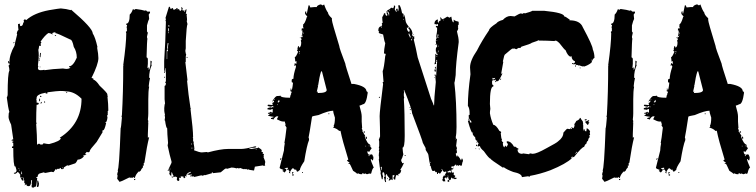

<svg xmlns="http://www.w3.org/2000/svg" viewBox="-20 -773 3419 868"><path d="M233.4 -609.9Q227.5 -609.9 227.5 -613.8H233.4ZM165 -305.2H163.1Q163.1 -310.1 168.9 -313V-309.1Q168.9 -305.2 165 -305.2ZM180.7 -309.1H178.7Q178.7 -314.9 182.6 -314.9L184.6 -311ZM157.2 -314.9V-326.7H161.1V-318.8Q161.1 -314.9 157.2 -314.9ZM167 -334.5H161.1Q161.1 -340.3 165 -340.3L167 -336.4ZM280.3 -352.1 278.3 -356H284.2Q284.2 -352.1 280.3 -352.1ZM163.1 -469.2H159.2V-471.2H163.1ZM159.2 -498.5H155.3Q155.3 -504.4 159.2 -504.4ZM161.1 -506.3H157.2V-508.3H161.1ZM163.1 -514.2H159.2L161.1 -533.7H165ZM180.7 -455.6Q218.3 -461.4 264.6 -463.4Q275.4 -461.4 282.2 -461.4Q297.9 -462.9 297.9 -469.2H292V-473.1Q310.1 -473.1 327.1 -512.2Q327.1 -540 313.5 -561Q306.6 -594.2 297.9 -594.2Q238.3 -623.5 229.5 -623.5L231.4 -627.4Q224.1 -627.4 215.8 -623.5L217.8 -619.6V-617.7H215.8Q208.5 -623.5 198.2 -623.5Q181.6 -611.8 163.1 -584.5Q167 -584 167 -580.6L163.1 -574.7Q165 -571.3 165 -566.9L161.1 -564.9L157.2 -566.9Q155.3 -550.8 153.3 -547.4Q155.3 -536.6 155.3 -518.1Q155.3 -516.1 153.3 -516.1Q153.3 -514.2 155.3 -514.2L151.4 -477.1L153.3 -473.1Q151.4 -469.7 151.4 -465.3Q151.4 -455.6 163.1 -455.6Q171.9 -455.6 180.7 -457.5ZM87.9 39.6V29.8H85.9Q85.9 36.1 84 39.6ZM82 29.8V27.8H76.2V29.8ZM80.1 14.2Q80.1 12.2 78.1 2.4H76.2V14.2ZM68.4 -1.5V-5.4H66.4V-1.5ZM66.4 -9.3V-13.2H64.5V-9.3ZM262.7 -12.2V-16.1H260.7V-12.2ZM170.9 -119.6Q173.8 -119.6 176.8 -125.5Q194.3 -121.6 202.1 -121.6Q254.9 -135.3 254.9 -148.9H251V-150.9Q348.6 -213.4 348.6 -326.7Q315.9 -359.9 278.3 -359.9Q272.5 -361.8 252 -361.8Q239.3 -361.8 196.3 -356H194.3V-350.1H186.5V-354Q145.5 -346.7 145.5 -330.6Q145.5 -322.8 143.6 -322.8L145.5 -318.8V-309.1Q155.3 -309.1 155.3 -305.2Q155.3 -299.3 145.5 -299.3Q143.6 -267.1 143.6 -223.1Q143.6 -218.8 145.5 -215.3L143.6 -211.4Q147.5 -160.2 147.5 -119.6H149.4L155.3 -123.5H157.2L163.1 -119.6ZM132.8 74.7H127Q123 74.7 123 70.8V64.9Q123 63 125 63L123 59.1Q125 48.3 125 41.5H121.1Q121.1 68.8 109.4 68.8Q105.5 66.9 103.5 66.9Q103.5 68.8 101.6 68.8Q101.6 61 98.1 61Q96.2 61 93.8 63Q93.8 64.9 91.8 64.9V63Q93.8 59.6 93.8 55.2H89.8V41.5L80.1 43.5L70.3 23.9Q72.3 23.9 72.3 22Q70.3 22 70.3 20Q72.3 20 72.3 18.1Q64.5 6.3 62.5 5.9Q60.5 5.4 58.6 4.4Q58.6 7.3 50.8 12.2H43V8.3Q54.7 8.3 54.7 -3.4L49.8 -21L48.3 -20Q40 -20 40 -104H34.2V-107.9Q34.2 -111.8 40 -111.8V-125.5Q40 -129.4 34.2 -129.4Q34.2 -133.3 40 -133.3V-137.2H32.2Q32.2 -142.1 40 -143.1L30.3 -209.5Q18.6 -233.9 18.6 -244.6Q18.6 -266.1 22.5 -266.1Q16.6 -285.2 10.7 -332.5Q14.6 -338.9 14.6 -344.2Q14.6 -441.9 22.5 -453.6Q22.5 -464.8 18.6 -477.1Q22.9 -477.1 24.4 -486.8L20.5 -484.9Q16.6 -489.7 16.6 -490.7V-496.6H20.5V-490.7H22.5Q22.5 -526.4 45.9 -566.9Q45.9 -572.3 57.6 -617.7L55.7 -621.6Q58.6 -636.2 63.5 -637.2Q61.5 -650.9 61.5 -664.6Q67.9 -664.6 71.3 -666.5Q71.3 -662.6 69.3 -662.6Q71.3 -659.2 71.3 -654.8Q85 -654.8 85 -672.4L88.9 -670.4Q88.9 -672.4 86.9 -682.1L92.8 -686L98.6 -682.1Q134.3 -714.4 202.1 -727.1Q248.5 -734.9 254.9 -734.9Q280.3 -732.9 299.8 -727.1Q299.8 -729 301.8 -729Q399.4 -646 399.4 -621.6Q410.6 -605 420.9 -559.1H418.9Q424.8 -527.3 424.8 -510.3Q424.8 -482.9 393.6 -420.4Q403.3 -418.9 403.3 -414.6Q401.4 -414.6 401.4 -412.6Q412.1 -412.6 430.7 -385.3Q465.3 -353 465.8 -346.2L463.9 -342.3Q467.8 -341.8 467.8 -338.4Q467.8 -336.4 465.8 -336.4Q469.7 -301.8 469.7 -273.9Q467.8 -268.1 465.8 -268.1L467.8 -264.2Q467.8 -262.2 465.8 -262.2L467.8 -258.3Q467.8 -252.4 463.9 -252.4L465.8 -248.5Q465.8 -246.6 463.9 -246.6L465.8 -242.7V-240.7Q462.9 -219.2 456.1 -219.2V-217.3H460Q452.6 -184.1 446.3 -184.1Q442.4 -183.6 442.4 -180.2L444.3 -176.3L417 -131.3Q385.7 -96.2 385.7 -90.3Q385.7 -84.5 377.9 -84.5Q374 -86.4 372.1 -86.4L364.3 -76.7V-74.7L368.2 -76.7H370.1Q370.1 -70.8 356.4 -70.8L358.4 -66.9V-64.9Q346.2 -51.3 331.1 -51.3Q322.8 -33.7 317.4 -33.7Q289.1 -23.9 288.1 -23.9L284.2 -25.9L268.6 -16.1Q268.6 -8.3 262.7 -8.3H258.8Q254.9 -8.3 254.9 -14.2Q247.1 -11.2 247.1 -8.3L243.2 -10.3H241.2L235.4 -6.3H233.4L229.5 -8.3Q229.5 -2.4 221.7 5.4L211.9 3.4Q184.6 9.3 180.7 9.3V5.4Q178.7 5.4 159.2 11.2Q150.4 15.1 150.4 25.9Q146.5 27.8 144.5 27.8V31.7H148.4Q144.5 72.8 140.6 72.8V68.8ZM150.4 72.8 146.5 70.8 148.4 61V43.5H152.3L156.2 57.1Q155.3 72.8 150.4 72.8ZM40 -576.7Q40 -582.5 43.9 -582.5H45.9Q45.9 -579.6 40 -576.7Z M593.8 -732.4Q623 -728.5 634.8 -724.6Q638.7 -726.6 640.6 -726.6Q640.6 -723.6 646.5 -720.7H658.2V-714.8L652.3 -707L654.3 -687.5Q650.4 -681.6 644.5 -658.2V-630.9L648.4 -625L644.5 -607.4Q644.5 -601.1 646.5 -597.7Q644.5 -592.3 642.6 -513.7Q645.5 -513.7 648.4 -507.8V-484.4L646.5 -464.8L652.3 -468.8V-457Q656.7 -457 660.2 -482.4V-498H662.1Q666 -497.6 666 -494.1L664.1 -482.4L666 -478.5Q654.3 -452.6 654.3 -421.9L658.2 -419.9Q654.3 -403.8 652.3 -382.8Q652.3 -380.9 654.3 -380.9Q650.4 -361.8 650.4 -324.2V-259.8Q650.4 -249 648.4 -232.4Q650.4 -229.5 650.4 -220.7H648.4Q648.4 -218.8 650.4 -218.8Q648.4 -182.6 648.4 -166V-150.4L652.3 -152.3H654.3Q644.5 -115.7 632.8 -37.1L628.9 -35.2L630.9 -31.2L628.9 -27.3Q630.9 -27.3 630.9 -25.4Q627 -23.4 625 -23.4Q627 -19.5 627 -17.6Q617.2 -6.8 617.2 -3.9Q617.2 -1 609.4 3.9Q609.4 2 607.4 2Q592.8 16.1 589.8 31.2H585.9V27.3Q580.1 29.3 580.1 31.2L576.2 29.3Q574.2 29.3 574.2 31.2L564.5 29.3Q526.9 48.8 519.5 48.8Q519.5 46.9 509.8 35.2V33.2L511.7 21.5Q509.8 17.6 509.8 15.6Q509.8 12.2 513.7 0L511.7 -3.9Q518.6 -3.9 525.4 -193.4Q527.3 -193.4 531.2 -242.2Q531.2 -244.1 529.3 -244.1L531.2 -253.9Q537.1 -353.5 537.1 -476.6H539.1Q539.1 -478.5 537.1 -478.5Q550.8 -576.2 550.8 -623Q548.8 -627 548.8 -628.9Q551.8 -628.9 554.7 -636.7Q552.7 -640.6 552.7 -642.6H554.7L552.7 -646.5V-650.4L554.7 -660.2H550.8V-666Q566.4 -666 566.4 -707Q576.2 -716.3 580.1 -730.5H585.9L589.8 -728.5Q590.3 -732.4 593.8 -732.4ZM591.8 35.2V37.1Q591.8 41 587.9 41H585.9V37.1Q587.9 37.1 591.8 35.2Z M743.7 -742.2H747.6L751.5 -732.4H755.4V-736.3H761.2Q761.2 -734.9 765.1 -728.5H767.1Q768.1 -728.5 772.9 -732.4L776.9 -730.5V-736.3H782.7V-730.5H784.7L788.6 -732.4Q792.5 -727.5 792.5 -724.6H798.3Q798.3 -730.5 802.2 -730.5L798.3 -738.3L802.2 -740.2L806.2 -734.4Q804.2 -731 804.2 -726.6Q808.6 -726.6 812 -724.6Q812 -726.6 814 -726.6V-718.8H815.9Q817.4 -730.5 821.8 -730.5H823.7Q819.8 -711.4 819.8 -709L823.7 -710.9H825.7Q825.7 -709 823.7 -705.1Q825.7 -688.5 825.7 -679.7H823.7L827.6 -664.1Q823.7 -657.7 819.8 -587.9V-554.7L817.9 -543Q819.8 -527.3 821.8 -527.3L819.8 -517.6V-494.1Q819.8 -492.2 817.9 -492.2L827.6 -410.2Q827.6 -408.2 825.7 -408.2Q831.5 -345.2 841.3 -283.2H843.3L841.3 -279.3Q853 -186.5 853 -152.3H851.1L853 -148.4V-132.8H856.9Q856.9 -130.9 855 -127Q858.9 -106 858.9 -99.6Q856.9 -95.7 856.9 -93.8Q881.8 -84 892.1 -84L915.5 -85.9L919.4 -84Q978 -99.6 1010.3 -99.6H1069.8Q1090.8 -99.6 1132.3 -111.3H1138.2Q1138.2 -105.5 1130.4 -105.5H1124.5V-103.5Q1122.6 -103.5 1122.6 -105.5Q1107.9 -101.6 1106.9 -101.6V-99.6H1118.7Q1121.1 -99.6 1140.1 -103.5H1146V-107.4Q1160.6 -99.1 1163.6 -93.8Q1161.6 -89.8 1161.6 -87.9L1169.4 -84L1167.5 -80.1V-78.1Q1173.3 -78.1 1173.3 -74.2Q1171.4 -70.8 1171.4 -66.4H1173.3L1171.4 -62.5Q1179.2 -43.9 1179.2 -41L1177.2 -29.3L1179.2 -25.4L1175.3 -23.4H1171.4Q1169.4 -23.4 1169.4 -25.4L1132.3 -19.5L1128.4 -2Q1103 -4.9 1103 -7.8L1099.1 -5.9Q1093.3 -7.8 1093.3 -9.8L1089.4 -7.8Q1087.4 -7.8 1087.4 -9.8L1083.5 -7.8Q1080.1 -7.8 1065.9 -13.7Q1062.5 -11.7 1058.1 -11.7L1054.2 -13.7L1050.3 -11.7Q1036.6 -15.6 1026.9 -15.6Q1007.8 -9.8 1006.3 -9.8L1002.4 -11.7Q997.6 -11.7 978 5.9Q973.6 5.9 942.9 9.8Q942.9 5.9 939 5.9H937L939 9.8Q921.4 15.6 905.8 19.5V17.6L896 21.5Q892.1 19.5 890.1 19.5Q859.4 27.3 855 27.3L856.9 23.4H855L851.1 25.4L847.2 23.4Q843.3 25.4 841.3 25.4L839.4 21.5Q842.8 19.5 847.2 19.5V15.6L833.5 17.6V15.6L829.6 17.6H827.6Q827.6 13.2 841.3 7.8L843.3 3.9H841.3Q821.8 9.3 821.8 23.4Q823.7 23.4 823.7 25.4H821.8L815.9 21.5V23.4Q817.9 27.3 817.9 29.3L812 33.2Q808.1 28.3 808.1 23.4L804.2 25.4H802.2L798.3 23.4Q798.3 25.4 796.4 25.4L798.3 29.3V31.2H796.4L792.5 29.3Q792.5 33.2 788.6 33.2L790.5 37.1V41Q790.5 44.9 786.6 44.9H784.7Q781.7 44.9 778.8 37.1Q780.8 33.7 780.8 29.3Q775.9 25.4 772.9 25.4L763.2 27.3V25.4L765.1 21.5Q762.2 21.5 757.3 5.9H755.4Q755.4 13.7 753.4 13.7L755.4 17.6Q755.4 21.5 751.5 21.5L745.6 13.7V9.8Q745.6 7.8 747.6 7.8L745.6 3.9Q747.6 0 747.6 -2H745.6Q741.7 0 739.7 0H737.8V-2H741.7V-7.8L755.4 -37.1V-43Q747.6 -68.4 737.8 -115.2Q737.8 -116.7 739.7 -127Q735.8 -170.4 735.8 -193.4Q731 -193.4 726.1 -228.5H724.1L726.1 -242.2Q726.1 -246.6 724.1 -250Q724.1 -252 726.1 -252Q722.2 -269 722.2 -279.3H724.1Q724.1 -281.2 722.2 -281.2Q724.1 -304.7 726.1 -304.7L724.1 -324.2V-384.8Q730 -384.8 730 -398.4Q726.1 -398.4 726.1 -402.3Q730 -402.3 730 -406.2V-464.8H728Q728 -443.4 724.1 -443.4H722.2Q722.2 -449.2 724.1 -449.2L722.2 -459V-498Q728 -580.1 730 -675.8L728 -679.7Q730 -683.1 730 -687.5L728 -691.4ZM741.7 -660.2V-652.3H745.6V-656.2Q745.6 -660.2 741.7 -660.2ZM741.7 -646.5 739.7 -636.7V-632.8Q743.7 -632.8 743.7 -636.7V-646.5ZM739.7 -630.9V-623H741.7V-630.9ZM737.8 -578.1Q737.8 -575.7 735.8 -558.6L737.8 -548.8Q733.9 -548.8 733.9 -546.9V-505.9H735.8V-541Q739.7 -541 739.7 -544.9Q739.7 -546.9 737.8 -546.9L739.7 -550.8V-564.5L741.7 -578.1ZM823.7 -515.6H827.6V-511.7H823.7ZM722.2 -425.8H726.1V-421.9H722.2ZM845.2 -125V-119.1H847.2V-125ZM845.2 -105.5V-101.6H847.2V-105.5ZM851.1 -105.5V-101.6H853V-105.5ZM1136.2 -99.6V-97.7H1140.1V-99.6ZM747.6 -11.7V-5.9H749.5V-11.7ZM755.4 25.4H759.3Q763.2 25.9 763.2 29.3H759.3Q755.4 29.3 755.4 25.4Z M1427.7 -752.9H1431.6L1437.5 -749H1439.5L1445.3 -752.9Q1454.1 -726.6 1462.9 -715.8Q1462.9 -706.5 1480.5 -690.4V-682.6Q1480.5 -673.3 1513.7 -565.4Q1513.7 -556.2 1541 -485.4Q1541 -478 1568.4 -395.5V-393.6H1580.1Q1636.7 -382.8 1636.7 -360.4Q1640.1 -360.4 1642.6 -354.5Q1635.7 -301.8 1621.1 -301.8Q1609.9 -295.9 1605.5 -295.9V-293.9Q1615.2 -260.7 1615.2 -247.1V-223.6Q1615.2 -213.9 1617.2 -194.3H1615.2L1619.1 -182.6Q1617.2 -178.7 1617.2 -176.8L1621.1 -178.7Q1621.1 -173.3 1630.9 -159.2L1628.9 -155.3Q1642.1 -120.1 1652.3 -120.1Q1654.3 -116.2 1654.3 -114.3V-108.4Q1657.2 -108.4 1660.2 -102.5Q1650.4 -90.8 1650.4 -86.9L1640.6 -88.9V-86.9Q1642.1 -73.2 1652.3 -73.2Q1655.8 -75.2 1660.2 -75.2Q1663.1 -75.2 1666 -69.3Q1664.1 -69.3 1664.1 -67.4Q1668 -66.9 1668 -63.5V-57.6L1666 -47.9Q1660.2 -47.9 1660.2 -53.7H1656.2V-51.8Q1656.2 -46.4 1669.9 -14.6Q1664.1 -14.6 1658.2 10.7L1654.3 12.7H1652.3Q1650.4 12.7 1650.4 10.7Q1642.6 14.6 1638.7 14.6Q1632.8 12.7 1632.8 10.7L1628.9 12.7H1625Q1620.1 8.8 1619.1 8.8Q1617.2 12.7 1617.2 14.6H1611.3Q1606 14.6 1599.6 10.7Q1595.7 12.7 1593.8 12.7Q1593.8 9.8 1576.2 -1Q1562.5 -31.7 1560.5 -32.2Q1554.7 -32.2 1554.7 -36.1H1560.5Q1560.5 -38.6 1548.8 -45.9Q1548.8 -48.8 1554.7 -51.8Q1527.3 -140.1 1519.5 -180.7Q1517.6 -180.7 1517.6 -182.6L1513.7 -180.7Q1504.4 -190.9 1486.3 -196.3V-198.2L1490.2 -200.2L1488.3 -204.1Q1494.1 -213.4 1494.1 -241.2Q1486.3 -263.7 1486.3 -272.5Q1465.3 -272.5 1419.9 -252.9Q1390.6 -248 1390.6 -245.1Q1378.9 -168 1375 -151.4Q1377 -147.9 1377 -143.6V-139.6Q1367.2 -117.2 1355.5 -43.9Q1335.9 -15.1 1335.9 -4.9L1326.2 2.9H1324.2Q1321.3 2.9 1318.4 -6.8Q1314.5 -4.9 1312.5 -4.9Q1312.5 -7.8 1304.7 -12.7Q1299.3 -12.2 1291 4.9Q1293 8.8 1293 10.7Q1289.1 8.8 1287.1 8.8V4.9L1289.1 1Q1287.1 1 1283.2 -6.8Q1279.3 -4.9 1277.3 -4.9V-8.8H1281.2V-14.6H1277.3L1267.6 -12.7V-8.8L1271.5 -10.7L1275.4 -4.9Q1268.1 6.8 1265.6 6.8Q1260.7 1 1257.8 1V-2.9H1261.7V-4.9Q1244.1 -10.3 1244.1 -14.6L1263.7 -92.8Q1263.7 -105.5 1267.6 -126H1265.6Q1269.5 -143.6 1275.4 -196.3L1269.5 -206.1V-208Q1269.5 -210 1271.5 -210Q1267.6 -219.7 1267.6 -223.6H1259.8Q1250.5 -223.6 1232.4 -233.4V-235.4L1238.3 -247.1H1230.5Q1222.2 -244.1 1214.8 -231.4Q1214.8 -235.4 1205.1 -235.4V-239.3L1216.8 -243.2V-245.1Q1191.4 -247.6 1191.4 -252.9Q1199.2 -252.9 1199.2 -258.8H1191.4V-262.7Q1199.2 -262.7 1205.1 -268.6Q1205.6 -264.6 1209 -264.6H1212.9V-280.3Q1209.5 -280.3 1201.2 -276.4Q1198.2 -278.3 1189.5 -278.3V-284.2L1203.1 -288.1L1207 -286.1Q1214.8 -289.1 1214.8 -292L1210.9 -293.9Q1207 -293.5 1207 -290Q1189.5 -292.5 1189.5 -295.9Q1189.9 -299.8 1193.4 -299.8L1212.9 -297.9L1210.9 -307.6Q1218.8 -310.5 1218.8 -313.5V-319.3L1210.9 -313.5V-315.4Q1225.6 -338.9 1232.4 -338.9Q1246.1 -338.9 1248 -340.8Q1248 -331.1 1291 -331.1Q1292 -342.3 1296.9 -348.6L1294.9 -352.5L1298.8 -354.5Q1298.8 -360.4 1293 -360.4V-364.3Q1293 -366.2 1294.9 -366.2L1293 -370.1V-372.1H1296.9V-364.3Q1301.3 -364.3 1304.7 -399.4Q1298.8 -399.4 1298.8 -403.3V-411.1Q1298.8 -416 1306.6 -417Q1306.6 -436.5 1318.4 -471.7Q1316.4 -475.1 1316.4 -479.5H1314.5V-475.6H1310.5L1312.5 -487.3H1316.4V-483.4Q1320.3 -483.4 1320.3 -487.3V-497.1L1316.4 -495.1H1314.5V-501L1312.5 -514.6Q1317.9 -514.6 1328.1 -540Q1325.2 -540 1322.3 -545.9L1326.2 -547.9Q1326.2 -549.8 1324.2 -549.8Q1326.2 -565.4 1330.1 -565.4Q1332 -562 1332 -557.6Q1341.8 -560.1 1341.8 -581.1L1339.8 -590.8L1343.8 -592.8L1341.8 -596.7V-606.4H1343.8L1347.7 -604.5V-610.4H1343.8Q1343.8 -613.3 1347.7 -627.9H1345.7L1347.7 -631.8V-635.7L1343.8 -633.8V-643.6Q1345.7 -643.6 1349.6 -645.5Q1349.6 -643.6 1351.6 -643.6V-647.5L1349.6 -655.3Q1351.6 -659.2 1351.6 -661.1Q1349.6 -661.1 1349.6 -663.1Q1357.4 -663.1 1367.2 -696.3Q1369.1 -696.3 1369.1 -698.2L1359.4 -710V-717.8Q1359.9 -721.7 1363.3 -721.7H1365.2Q1365.2 -719.7 1363.3 -719.7Q1365.2 -716.3 1365.2 -711.9H1367.2L1375 -749H1378.9L1382.8 -739.3L1402.3 -741.2H1412.1Q1412.1 -747.6 1427.7 -752.9ZM1349.6 -626V-620.1H1351.6V-626ZM1347.7 -616.2V-612.3H1349.6V-616.2ZM1335.9 -604.5H1337.9V-600.6H1335.9ZM1332 -538.1 1335.9 -536.1V-542Q1332 -541.5 1332 -538.1ZM1332 -532.2V-528.3H1334V-532.2ZM1431.6 -450.2Q1423.8 -426.3 1418 -385.7H1416Q1416 -383.8 1418 -383.8L1412.1 -358.4H1418L1416 -354.5V-352.5H1418Q1457 -352.5 1457 -366.2L1435.5 -450.2ZM1220.7 -325.2V-321.3H1222.7V-325.2ZM1240.2 -321.3Q1240.2 -317.9 1234.4 -311.5Q1236.3 -311.5 1240.2 -309.6Q1240.7 -313.5 1244.1 -313.5Q1242.2 -316.9 1242.2 -321.3ZM1234.4 -301.8V-297.9H1236.3V-301.8ZM1216.8 -292V-288.1H1218.8V-292ZM1203.1 -260.7V-258.8H1207V-260.7ZM1464.8 -260.7H1468.8V-256.8H1464.8ZM1625 -180.7Q1628.9 -180.2 1628.9 -176.8V-172.9H1625ZM1632.8 -155.3H1634.8Q1638.7 -154.8 1638.7 -151.4V-145.5H1634.8ZM1632.8 -114.3V-110.4H1634.8V-114.3ZM1646.5 -114.3V-112.3H1650.4V-114.3ZM1646.5 -71.3V-67.4H1650.4V-71.3ZM1252 -57.6V-55.7Q1252 -52.7 1246.1 -49.8V-55.7Q1248 -55.7 1252 -57.6ZM1300.8 4.9H1306.6V6.8Q1306.6 7.8 1302.7 12.7V14.6Q1308.6 14.6 1308.6 18.6L1302.7 22.5L1300.8 8.8ZM1345.7 4.9H1349.6V8.8H1345.7Z M1784.2 -750Q1790.5 -750 1797.9 -712.9Q1809.6 -712.9 1813.5 -679.7Q1813.5 -667.5 1836.9 -642.6Q1844.7 -631.8 1844.7 -619.1H1842.8Q1842.8 -609.4 1850.6 -607.4Q1850.6 -609.4 1852.5 -609.4V-601.6H1854.5Q1850.6 -596.7 1850.6 -593.8Q1860.4 -555.2 1868.2 -513.7L1928.7 -326.2Q1940.4 -300.8 1940.4 -296.9H1942.4Q1942.4 -323.7 1950.2 -402.3Q1948.2 -419.4 1948.2 -431.6H1944.3V-435.5H1950.2V-431.6H1952.1Q1952.1 -447.8 1956.1 -492.2V-496.1L1952.1 -494.1Q1952.1 -496.1 1950.2 -496.1V-494.1L1952.1 -484.4L1944.3 -482.4V-484.4Q1948.2 -494.6 1948.2 -525.4V-529.3H1952.1V-523.4L1956.1 -525.4Q1956.1 -523.4 1958 -523.4V-529.3Q1950.2 -529.3 1950.2 -546.9Q1950.2 -560.5 1956.1 -560.5V-562.5Q1956.1 -564.5 1954.1 -564.5L1956.1 -568.4V-572.3Q1952.1 -570.3 1950.2 -570.3H1948.2V-572.3H1952.1L1950.2 -585.9Q1950.7 -599.6 1954.1 -599.6L1952.1 -609.4Q1956.1 -630.4 1956.1 -636.7V-648.4Q1950.2 -648.4 1950.2 -652.3Q1950.7 -656.2 1954.1 -656.2H1956.1L1960 -654.3V-664.1H1958L1954.1 -662.1Q1950.7 -664.1 1944.3 -664.1V-668Q1944.3 -679.7 1958 -685.5L1960 -681.6Q1958 -677.7 1958 -675.8Q1961.9 -675.8 1961.9 -669.9H1963.9Q1963.9 -679.7 1971.7 -679.7V-685.5L1969.7 -695.3Q1977.5 -691.4 1977.5 -685.5Q1989.3 -688.5 2001 -697.3H2004.9L2010.7 -693.4H2012.7L2018.6 -697.3H2020.5Q2023.9 -671.9 2030.3 -671.9Q2030.3 -677.7 2032.2 -677.7L2030.3 -681.6V-683.6H2032.2Q2039.6 -676.8 2051.8 -675.8L2053.7 -671.9V-662.1L2049.8 -656.2Q2049.8 -654.3 2051.8 -654.3L2049.8 -650.4L2051.8 -646.5Q2051.8 -640.1 2045.9 -630.9Q2053.7 -601.6 2053.7 -585.9V-582Q2040 -479.5 2040 -433.6Q2035.6 -398.4 2034.2 -398.4Q2043.9 -315.9 2043.9 -199.2Q2043.9 -168 2040 -152.3L2042 -148.4L2040 -144.5V-142.6H2042V-146.5L2045.9 -144.5L2042 -113.3Q2045.9 -105.5 2045.9 -101.6L2043.9 -97.7L2045.9 -85.9V-84Q2045.9 -81.1 2040 -78.1Q2042 -74.7 2042 -68.4H2043.9Q2045.9 -68.4 2045.9 -70.3Q2053.2 -68.4 2063.5 -48.8H2065.4Q2065.4 -56.6 2069.3 -56.6Q2073.2 -50.3 2073.2 -44.9Q2069.8 -40.5 2067.4 -23.4L2063.5 -25.4L2059.6 -23.4Q2059.6 -27.3 2055.7 -27.3Q2055.7 -23.4 2051.8 -23.4L2045.9 -27.3Q2045.9 -23.4 2042 -23.4V-29.3H2040Q2040 -27.8 2028.3 -19.5L2024.4 -21.5Q2020.5 -21 2020.5 -17.6V-13.7L2028.3 -11.7V-7.8L2020.5 -5.9Q2021 7.8 2024.4 7.8Q2028.3 5.9 2030.3 5.9L2032.2 9.8Q2030.3 13.7 2030.3 15.6Q2035.2 21.5 2038.1 21.5V23.4L2034.2 29.3L2038.1 31.2L2042 29.3L2043.9 33.2V35.2L2036.1 37.1Q2036.1 35.2 2034.2 35.2Q2034.2 37.1 2032.2 37.1Q2032.2 33.2 2028.3 33.2Q2028.3 35.2 2026.4 35.2Q2026.4 32.2 2020.5 29.3Q2018.1 41 2014.6 41H2012.7Q2009.8 41 2006.8 35.2L2008.8 31.2Q2002.4 27.3 1999 27.3L2001 31.2V33.2H1997.1V29.3H1995.1L1989.3 33.2Q1993.2 43 1993.2 46.9H1983.4L1979.5 41Q1981 33.2 1983.4 33.2L1981.4 29.3L1987.3 19.5L1991.2 21.5H1993.2V19.5Q1993.2 17.6 1991.2 17.6L1999 3.9Q1995.1 3.9 1995.1 2L1991.2 3.9H1987.3Q1984.9 3.9 1977.5 -9.8L1975.6 -5.9Q1979.5 -5.4 1979.5 -2L1969.7 11.7H1967.8L1961.9 7.8H1960V13.7H1956.1Q1956.1 3.9 1952.1 3.9Q1952.1 5.9 1950.2 5.9L1944.3 -2L1940.4 0H1936.5Q1932.1 0 1926.8 -23.4Q1922.9 -23.4 1922.9 -25.4L1924.8 -29.3Q1921.4 -37.1 1917 -70.3Q1917 -77.1 1905.3 -93.8Q1903.3 -100.6 1903.3 -101.6H1905.3L1891.6 -127Q1891.6 -133.8 1842.8 -261.7Q1842.8 -277.8 1807.6 -365.2H1805.7V-361.3Q1805.7 -359.4 1807.6 -359.4L1805.7 -349.6V-341.8Q1805.7 -335.4 1807.6 -332Q1807.6 -330.1 1805.7 -326.2Q1809.6 -265.6 1809.6 -164.1V-158.2Q1809.6 -105.5 1799.8 -105.5Q1801.8 -78.1 1803.7 -76.2Q1798.3 -56.6 1793.9 -50.8V-43Q1797.9 -43 1797.9 -35.2H1799.8L1803.7 -37.1Q1803.7 -35.2 1805.7 -35.2Q1798.3 -18.1 1790 -5.9V-3.9H1793.9Q1791.5 13.7 1780.3 13.7V15.6L1782.2 19.5L1778.3 21.5Q1778.3 17.6 1774.4 17.6Q1769 17.6 1766.6 39.1H1764.6Q1761.7 39.1 1758.8 33.2V29.3L1762.7 23.4V17.6Q1759.3 19.5 1754.9 19.5V41H1752.9L1747.1 37.1Q1747.1 40 1741.2 43H1737.3V41L1741.2 33.2L1731.4 21.5Q1729.5 18.1 1729.5 13.7Q1726.6 13.7 1723.6 19.5V23.4Q1723.6 27.8 1725.6 31.2Q1723.6 34.7 1723.6 39.1L1725.6 48.8L1721.7 50.8Q1719.7 47.4 1715.8 27.3L1719.7 25.4Q1717.8 5.9 1713.9 5.9H1710Q1710 11.7 1708 11.7L1711.9 25.4Q1710 28.3 1710 37.1H1706.1L1700.2 9.8V7.8Q1700.2 5.9 1702.1 5.9Q1696.3 -12.7 1692.4 -52.7Q1694.3 -56.6 1694.3 -58.6Q1692.4 -62.5 1692.4 -64.5H1694.3L1692.4 -68.4Q1692.4 -76.7 1694.3 -89.8L1692.4 -93.8Q1694.3 -97.2 1694.3 -101.6Q1694.3 -103.5 1692.4 -103.5L1694.3 -113.3V-132.8Q1694.3 -137.2 1692.4 -140.6L1698.2 -156.2Q1698.2 -191.9 1696.3 -248Q1696.3 -270 1711.9 -392.6L1710 -402.3H1713.9L1710 -451.2Q1715.8 -463.4 1721.7 -521.5Q1723.6 -521.5 1723.6 -527.3Q1723.6 -531.2 1715.8 -531.2Q1715.8 -547.4 1721.7 -578.1Q1717.8 -583.5 1711.9 -617.2Q1692.4 -622.1 1692.4 -625V-627L1694.3 -630.9Q1690.4 -630.9 1690.4 -634.8V-636.7Q1690.4 -650.9 1702.1 -654.3Q1702.1 -652.3 1704.1 -652.3Q1704.1 -655.3 1708 -660.2Q1706.1 -663.6 1706.1 -668Q1710 -668 1710 -671.9Q1708 -679.7 1708 -695.3Q1715.8 -707 1715.8 -712.9H1721.7Q1721.7 -701.2 1731.4 -701.2L1729.5 -705.1L1731.4 -709Q1727.5 -709 1727.5 -712.9H1729.5L1727.5 -716.8V-720.7Q1727.5 -725.1 1745.1 -734.4Q1745.1 -738.3 1752.9 -738.3V-736.3H1756.8V-740.2H1758.8V-736.3H1760.7V-748H1762.7Q1766.6 -747.6 1766.6 -744.1V-742.2L1764.6 -730.5Q1770.5 -721.7 1770.5 -718.8H1772.5V-722.7L1770.5 -732.4Q1772.5 -732.4 1776.4 -734.4Q1778.3 -731.4 1778.3 -722.7H1780.3L1782.2 -732.4V-734.4L1780.3 -748ZM1741.2 -728.5V-724.6H1743.2V-728.5ZM1731.4 -722.7V-716.8Q1737.3 -710.9 1737.3 -703.1H1739.3V-712.9Q1735.4 -721.7 1731.4 -722.7ZM1801.8 -709V-697.3H1803.7V-709ZM1803.7 -687.5V-683.6H1805.7V-687.5ZM1983.4 -683.6V-681.6H1987.3V-683.6ZM1825.2 -652.3V-650.4Q1825.7 -646.5 1829.1 -646.5V-648.4Q1829.1 -652.3 1825.2 -652.3ZM1704.1 -650.4V-646.5H1706.1V-650.4ZM1819.3 -648.4Q1819.3 -632.3 1831.1 -627V-628.9Q1829.1 -632.8 1829.1 -634.8L1833 -632.8V-634.8Q1829.6 -643.6 1821.3 -648.4ZM1827.1 -623V-621.1H1831.1V-623ZM1827.1 -619.1V-617.2Q1833 -607.4 1833 -603.5H1836.9Q1836.9 -607.4 1831.1 -619.1ZM1846.7 -619.1H1848.6V-615.2H1846.7ZM1958 -617.2V-601.6H1961.9V-603.5L1960 -607.4Q1961.9 -610.8 1961.9 -615.2V-617.2ZM1700.2 -611.3H1704.1V-609.4H1700.2ZM1844.7 -603.5V-599.6H1846.7V-603.5ZM1838.9 -597.7V-595.7Q1840.8 -591.8 1840.8 -589.8H1842.8V-595.7ZM1954.1 -591.8V-587.9H1956.1V-591.8ZM1960 -566.4V-562.5H1961.9V-566.4ZM1960 -544.9V-537.1H1961.9V-544.9ZM1954.1 -539.1V-535.2H1956.1V-539.1ZM1954.1 -519.5V-515.6H1956.1V-519.5ZM1952.1 -502V-498H1956.1V-502ZM1946.3 -470.7H1950.2V-462.9H1946.3ZM1944.3 -459H1950.2V-449.2H1948.2Q1944.3 -449.2 1944.3 -453.1ZM1942.4 -423.8H1946.3V-421.9H1942.4ZM1696.3 -335.9 1698.2 -332 1694.3 -330.1 1692.4 -334ZM1831.1 -287.1H1835V-285.2H1831.1ZM1833 -279.3H1836.9V-275.4H1833ZM1833 -259.8H1836.9V-257.8H1833ZM1809.6 -72.3H1813.5V-68.4H1809.6ZM2043.9 -66.4V-64.5H2047.9V-66.4ZM1924.8 -41V-37.1H1926.8V-41ZM1700.2 -13.7Q1704.1 -13.7 1704.1 -3.9H1706.1V-19.5Q1703.1 -19.5 1700.2 -13.7ZM2028.3 -15.6H2030.3V-11.7H2028.3ZM2002.9 2Q2004.9 5.9 2004.9 7.8L2008.8 5.9H2014.6L2018.6 7.8V2Q2018.6 -2 2014.6 -2H2012.7Q2007.8 2 2002.9 2ZM2002.9 21.5Q2003.4 25.4 2006.8 25.4V21.5ZM1729.5 33.2H1733.4Q1733.4 37.1 1729.5 37.1ZM2006.8 41H2010.7V48.8H2006.8Q2002.9 48.8 2002.9 44.9Q2003.4 41 2006.8 41Z M2386.2 -724.1H2440.9Q2530.8 -715.3 2530.8 -698.7Q2536.6 -698.7 2554.2 -685.1H2556.2L2554.2 -681.2Q2602.5 -681.2 2614.7 -649.9Q2659.7 -566.4 2659.7 -550.3Q2667.5 -531.7 2667.5 -511.2Q2659.7 -508.8 2653.8 -489.7Q2638.7 -477.5 2620.6 -472.2Q2618.7 -472.2 2618.7 -474.1Q2616.7 -474.1 2616.7 -472.2Q2612.8 -472.2 2597.2 -478V-476.1Q2590.8 -480 2585.4 -480Q2585.4 -478 2583.5 -478Q2583.5 -483.9 2579.6 -483.9L2575.7 -481.9L2565.9 -483.9V-487.8H2567.9Q2569.8 -487.8 2569.8 -485.8Q2579.6 -485.8 2579.6 -495.6Q2564 -502 2564 -519L2560.1 -517.1Q2548.3 -517.1 2536.6 -546.4Q2533.2 -546.4 2509.3 -577.6Q2502.4 -585.4 2493.7 -589.4Q2489.3 -589.4 2485.8 -587.4Q2451.2 -589.4 2429.2 -589.4H2417.5L2413.6 -591.3Q2413.6 -588.9 2384.3 -579.6Q2379.9 -574.7 2337.4 -562Q2333.5 -559.6 2333.5 -556.2H2323.7L2314 -550.3L2304.2 -554.2Q2300.3 -552.2 2298.3 -552.2V-554.2Q2294.4 -554.2 2263.2 -526.9Q2259.8 -526.9 2253.4 -495.6Q2253.4 -493.7 2255.4 -493.7L2245.6 -439L2249.5 -440.9H2251.5Q2235.8 -406.2 2230 -405.8H2226.1Q2221.2 -405.8 2220.2 -413.6L2214.4 -409.7H2212.4L2208.5 -411.6L2204.6 -405.8V-397.9Q2204.6 -388.2 2210.4 -388.2V-382.3Q2194.8 -382.3 2194.8 -304.2V-302.2Q2194.8 -297.9 2196.8 -280.8Q2194.8 -270.5 2194.8 -261.2Q2198.7 -234.9 2210.4 -208.5Q2222.2 -208.5 2237.8 -181.2Q2245.6 -178.2 2245.6 -175.3Q2245.6 -171.4 2243.7 -171.4Q2245.6 -145.5 2249.5 -142.1Q2249.5 -140.1 2247.6 -140.1Q2249.5 -130.4 2255.4 -130.4L2253.4 -126.5V-124.5Q2253.4 -109.4 2261.2 -106.9Q2261.2 -114.7 2265.1 -114.7Q2265.1 -111.8 2271 -108.9L2276.9 -122.6Q2273.9 -122.6 2271 -128.4V-134.3H2272.9Q2291 -134.3 2304.2 -108.9L2308.1 -110.8Q2320.8 -101.1 2323.7 -101.1V-97.2H2319.8Q2319.8 -77.6 2341.3 -77.6Q2343.3 -77.6 2343.3 -79.6Q2368.2 -75.7 2372.6 -75.7Q2373 -79.6 2376.5 -79.6Q2377.9 -79.6 2388.2 -77.6Q2405.8 -77.6 2450.7 -103Q2498 -127.9 2503.4 -134.3Q2526.9 -151.9 2526.9 -173.3Q2542 -190.9 2544.4 -190.9L2558.1 -189V-192.9H2560.1L2565.9 -189V-192.9L2562 -198.7H2564L2571.8 -192.9Q2577.6 -198.7 2577.6 -210.4H2575.7V-212.4Q2578.6 -212.4 2585.4 -226.1Q2601.1 -232.4 2601.1 -239.7H2605Q2605 -235.8 2614.7 -224.1L2616.7 -210.4H2614.7L2616.7 -206.5V-183.1H2618.7V-189H2622.6Q2622.6 -179.2 2630.4 -179.2Q2632.3 -187 2632.3 -192.9H2634.3Q2646 -185.5 2647.9 -177.2L2646 -173.3L2647.9 -163.6Q2644 -163.1 2644 -159.7Q2646 -156.2 2646 -151.9Q2641.1 -151.9 2638.2 -136.2Q2633.8 -136.2 2630.4 -122.6Q2625.5 -122.6 2620.6 -108.9Q2611.3 -108.9 2575.7 -64Q2572.8 -64 2567.9 -60.1V-65.9Q2564.9 -65.9 2562 -58.1H2565.9Q2539.1 -32.2 2468.3 -3.4Q2420.9 14.2 2376.5 22L2374.5 25.9L2366.7 23.9Q2343.3 27.8 2339.4 27.8Q2339.4 12.2 2300.3 4.4Q2271.5 -6.3 2257.3 -17.1L2253.4 -15.1Q2197.8 -51.3 2196.8 -56.2Q2190.9 -56.2 2167.5 -89.4Q2149.9 -104.5 2149.9 -112.8L2140.1 -110.8Q2140.1 -112.8 2138.2 -112.8L2144 -126.5Q2140.1 -126.5 2140.1 -132.3H2138.2V-128.4H2134.3V-130.4Q2138.2 -135.3 2138.2 -136.2Q2128.4 -137.2 2128.4 -151.9Q2116.7 -162.6 2116.7 -169.4L2118.7 -173.3V-175.3H2116.7V-171.4Q2110.4 -171.4 2095.2 -226.1Q2099.1 -226.1 2099.1 -230Q2097.2 -233.9 2097.2 -235.8L2101.1 -237.8L2099.1 -241.7V-253.4H2103V-261.2Q2103 -284.2 2095.2 -294.4Q2095.2 -353.5 2106.9 -437L2105 -468.3Q2105 -499.5 2136.2 -544.4Q2157.7 -587.4 2190.9 -636.2Q2191.4 -646.5 2224.1 -667.5Q2231 -677.2 2253.4 -683.1Q2269.5 -700.7 2288.6 -700.7L2306.2 -698.7Q2329.1 -712.4 2335.4 -712.4Q2337.4 -712.4 2341.3 -710.4L2349.1 -714.4L2353 -712.4Q2381.8 -720.2 2386.2 -724.1ZM2653.8 -503.4V-499.5H2655.8V-503.4ZM2583.5 -478V-472.2H2579.6V-474.1Q2580.1 -478 2583.5 -478ZM2601.1 -468.3Q2605 -467.8 2605 -464.4H2601.1ZM2206.5 -421.4V-413.6Q2216.8 -413.6 2218.3 -419.4V-421.4L2214.4 -419.4H2210.4ZM2241.7 -417.5H2245.6V-415.5Q2245.6 -411.6 2241.7 -411.6ZM2218.3 -405.8H2224.1Q2224.1 -401.9 2220.2 -401.9H2218.3ZM2101.1 -235.8V-233.9Q2104.5 -218.3 2108.9 -218.3H2110.8V-224.1Q2103 -231.9 2103 -235.8ZM2626.5 -233.9H2632.3V-230L2624.5 -228L2622.6 -231.9ZM2642.1 -230 2644 -226.1Q2640.1 -225.6 2640.1 -222.2V-220.2H2644V-218.3L2638.2 -210.4Q2640.1 -210.4 2640.1 -208.5H2636.2L2624.5 -222.2Q2640.6 -230 2642.1 -230ZM2132.3 -118.7H2136.2V-112.8H2132.3ZM2130.4 -103H2132.3V-99.1H2130.4ZM2144 -101.1H2147.9V-97.2Q2144 -97.2 2144 -101.1ZM2585.4 -87.4V-81.5Q2589.4 -81.5 2589.4 -85.4ZM2579.6 -81.5V-79.6H2583.5V-81.5Z M2786.1 -732.4Q2815.4 -728.5 2827.1 -724.6Q2831.1 -726.6 2833 -726.6Q2833 -723.6 2838.9 -720.7H2850.6V-714.8L2844.7 -707L2846.7 -687.5Q2842.8 -681.6 2836.9 -658.2V-630.9L2840.8 -625L2836.9 -607.4Q2836.9 -601.1 2838.9 -597.7Q2836.9 -592.3 2835 -513.7Q2837.9 -513.7 2840.8 -507.8V-484.4L2838.9 -464.8L2844.7 -468.8V-457Q2849.1 -457 2852.5 -482.4V-498H2854.5Q2858.4 -497.6 2858.4 -494.1L2856.4 -482.4L2858.4 -478.5Q2846.7 -452.6 2846.7 -421.9L2850.6 -419.9Q2846.7 -403.8 2844.7 -382.8Q2844.7 -380.9 2846.7 -380.9Q2842.8 -361.8 2842.8 -324.2V-259.8Q2842.8 -249 2840.8 -232.4Q2842.8 -229.5 2842.8 -220.7H2840.8Q2840.8 -218.8 2842.8 -218.8Q2840.8 -182.6 2840.8 -166V-150.4L2844.7 -152.3H2846.7Q2836.9 -115.7 2825.2 -37.1L2821.3 -35.2L2823.2 -31.2L2821.3 -27.3Q2823.2 -27.3 2823.2 -25.4Q2819.3 -23.4 2817.4 -23.4Q2819.3 -19.5 2819.3 -17.6Q2809.6 -6.8 2809.6 -3.9Q2809.6 -1 2801.8 3.9Q2801.8 2 2799.8 2Q2785.2 16.1 2782.2 31.2H2778.3V27.3Q2772.5 29.3 2772.5 31.2L2768.6 29.3Q2766.6 29.3 2766.6 31.2L2756.8 29.3Q2719.2 48.8 2711.9 48.8Q2711.9 46.9 2702.1 35.2V33.2L2704.1 21.5Q2702.1 17.6 2702.1 15.6Q2702.1 12.2 2706.1 0L2704.1 -3.9Q2710.9 -3.9 2717.8 -193.4Q2719.7 -193.4 2723.6 -242.2Q2723.6 -244.1 2721.7 -244.1L2723.6 -253.9Q2729.5 -353.5 2729.5 -476.6H2731.4Q2731.4 -478.5 2729.5 -478.5Q2743.2 -576.2 2743.2 -623Q2741.2 -627 2741.2 -628.9Q2744.1 -628.9 2747.1 -636.7Q2745.1 -640.6 2745.1 -642.6H2747.1L2745.1 -646.5V-650.4L2747.1 -660.2H2743.2V-666Q2758.8 -666 2758.8 -707Q2768.6 -716.3 2772.5 -730.5H2778.3L2782.2 -728.5Q2782.7 -732.4 2786.1 -732.4ZM2784.2 35.2V37.1Q2784.2 41 2780.3 41H2778.3V37.1Q2780.3 37.1 2784.2 35.2Z M3128.9 -752.9H3132.8L3138.7 -749H3140.6L3146.5 -752.9Q3155.3 -726.6 3164.1 -715.8Q3164.1 -706.5 3181.6 -690.4V-682.6Q3181.6 -673.3 3214.8 -565.4Q3214.8 -556.2 3242.2 -485.4Q3242.2 -478 3269.5 -395.5V-393.6H3281.2Q3337.9 -382.8 3337.9 -360.4Q3341.3 -360.4 3343.8 -354.5Q3336.9 -301.8 3322.3 -301.8Q3311 -295.9 3306.6 -295.9V-293.9Q3316.4 -260.7 3316.4 -247.1V-223.6Q3316.4 -213.9 3318.4 -194.3H3316.4L3320.3 -182.6Q3318.4 -178.7 3318.4 -176.8L3322.3 -178.7Q3322.3 -173.3 3332 -159.2L3330.1 -155.3Q3343.3 -120.1 3353.5 -120.1Q3355.5 -116.2 3355.5 -114.3V-108.4Q3358.4 -108.4 3361.3 -102.5Q3351.6 -90.8 3351.6 -86.9L3341.8 -88.9V-86.9Q3343.3 -73.2 3353.5 -73.2Q3356.9 -75.2 3361.3 -75.2Q3364.3 -75.2 3367.2 -69.3Q3365.2 -69.3 3365.2 -67.4Q3369.1 -66.9 3369.1 -63.5V-57.6L3367.2 -47.9Q3361.3 -47.9 3361.3 -53.7H3357.4V-51.8Q3357.4 -46.4 3371.1 -14.6Q3365.2 -14.6 3359.4 10.7L3355.5 12.7H3353.5Q3351.6 12.7 3351.6 10.7Q3343.8 14.6 3339.8 14.6Q3334 12.7 3334 10.7L3330.1 12.7H3326.2Q3321.3 8.8 3320.3 8.8Q3318.4 12.7 3318.4 14.6H3312.5Q3307.1 14.6 3300.8 10.7Q3296.9 12.7 3294.9 12.7Q3294.9 9.8 3277.3 -1Q3263.7 -31.7 3261.7 -32.2Q3255.9 -32.2 3255.9 -36.1H3261.7Q3261.7 -38.6 3250 -45.9Q3250 -48.8 3255.9 -51.8Q3228.5 -140.1 3220.7 -180.7Q3218.8 -180.7 3218.8 -182.6L3214.8 -180.7Q3205.6 -190.9 3187.5 -196.3V-198.2L3191.4 -200.2L3189.5 -204.1Q3195.3 -213.4 3195.3 -241.2Q3187.5 -263.7 3187.5 -272.5Q3166.5 -272.5 3121.1 -252.9Q3091.8 -248 3091.8 -245.1Q3080.1 -168 3076.2 -151.4Q3078.1 -147.9 3078.1 -143.6V-139.6Q3068.4 -117.2 3056.6 -43.9Q3037.1 -15.1 3037.1 -4.9L3027.3 2.9H3025.4Q3022.5 2.9 3019.5 -6.8Q3015.6 -4.9 3013.7 -4.9Q3013.7 -7.8 3005.9 -12.7Q3000.5 -12.2 2992.2 4.9Q2994.1 8.8 2994.1 10.7Q2990.2 8.8 2988.3 8.8V4.9L2990.2 1Q2988.3 1 2984.4 -6.8Q2980.5 -4.9 2978.5 -4.9V-8.8H2982.4V-14.6H2978.5L2968.8 -12.7V-8.8L2972.7 -10.7L2976.6 -4.9Q2969.2 6.8 2966.8 6.8Q2961.9 1 2959 1V-2.9H2962.9V-4.9Q2945.3 -10.3 2945.3 -14.6L2964.8 -92.8Q2964.8 -105.5 2968.8 -126H2966.8Q2970.7 -143.6 2976.6 -196.3L2970.7 -206.1V-208Q2970.7 -210 2972.7 -210Q2968.8 -219.7 2968.8 -223.6H2960.9Q2951.7 -223.6 2933.6 -233.4V-235.4L2939.5 -247.1H2931.6Q2923.3 -244.1 2916 -231.4Q2916 -235.4 2906.2 -235.4V-239.3L2918 -243.2V-245.1Q2892.6 -247.6 2892.6 -252.9Q2900.4 -252.9 2900.4 -258.8H2892.6V-262.7Q2900.4 -262.7 2906.2 -268.6Q2906.7 -264.6 2910.2 -264.6H2914.1V-280.3Q2910.6 -280.3 2902.3 -276.4Q2899.4 -278.3 2890.6 -278.3V-284.2L2904.3 -288.1L2908.2 -286.1Q2916 -289.1 2916 -292L2912.1 -293.9Q2908.2 -293.5 2908.2 -290Q2890.6 -292.5 2890.6 -295.9Q2891.1 -299.8 2894.5 -299.8L2914.1 -297.9L2912.1 -307.6Q2919.9 -310.5 2919.9 -313.5V-319.3L2912.1 -313.5V-315.4Q2926.8 -338.9 2933.6 -338.9Q2947.3 -338.9 2949.2 -340.8Q2949.2 -331.1 2992.2 -331.1Q2993.2 -342.3 2998 -348.6L2996.1 -352.5L3000 -354.5Q3000 -360.4 2994.1 -360.4V-364.3Q2994.1 -366.2 2996.1 -366.2L2994.1 -370.1V-372.1H2998V-364.3Q3002.4 -364.3 3005.9 -399.4Q3000 -399.4 3000 -403.3V-411.1Q3000 -416 3007.8 -417Q3007.8 -436.5 3019.5 -471.7Q3017.6 -475.1 3017.6 -479.5H3015.6V-475.6H3011.7L3013.7 -487.3H3017.6V-483.4Q3021.5 -483.4 3021.5 -487.3V-497.1L3017.6 -495.1H3015.6V-501L3013.7 -514.6Q3019 -514.6 3029.3 -540Q3026.4 -540 3023.4 -545.9L3027.3 -547.9Q3027.3 -549.8 3025.4 -549.8Q3027.3 -565.4 3031.2 -565.4Q3033.2 -562 3033.2 -557.6Q3043 -560.1 3043 -581.1L3041 -590.8L3044.9 -592.8L3043 -596.7V-606.4H3044.9L3048.8 -604.5V-610.4H3044.9Q3044.9 -613.3 3048.8 -627.9H3046.9L3048.8 -631.8V-635.7L3044.9 -633.8V-643.6Q3046.9 -643.6 3050.8 -645.5Q3050.8 -643.6 3052.7 -643.6V-647.5L3050.8 -655.3Q3052.7 -659.2 3052.7 -661.1Q3050.8 -661.1 3050.8 -663.1Q3058.6 -663.1 3068.4 -696.3Q3070.3 -696.3 3070.3 -698.2L3060.5 -710V-717.8Q3061 -721.7 3064.5 -721.7H3066.4Q3066.4 -719.7 3064.5 -719.7Q3066.4 -716.3 3066.4 -711.9H3068.4L3076.2 -749H3080.1L3084 -739.3L3103.5 -741.2H3113.3Q3113.3 -747.6 3128.9 -752.9ZM3050.8 -626V-620.1H3052.7V-626ZM3048.8 -616.2V-612.3H3050.8V-616.2ZM3037.1 -604.5H3039.1V-600.6H3037.1ZM3033.2 -538.1 3037.1 -536.1V-542Q3033.2 -541.5 3033.2 -538.1ZM3033.2 -532.2V-528.3H3035.2V-532.2ZM3132.8 -450.2Q3125 -426.3 3119.1 -385.7H3117.2Q3117.2 -383.8 3119.1 -383.8L3113.3 -358.4H3119.1L3117.2 -354.5V-352.5H3119.1Q3158.2 -352.5 3158.2 -366.2L3136.7 -450.2ZM2921.9 -325.2V-321.3H2923.8V-325.2ZM2941.4 -321.3Q2941.4 -317.9 2935.5 -311.5Q2937.5 -311.5 2941.4 -309.6Q2941.9 -313.5 2945.3 -313.5Q2943.4 -316.9 2943.4 -321.3ZM2935.5 -301.8V-297.9H2937.5V-301.8ZM2918 -292V-288.1H2919.9V-292ZM2904.3 -260.7V-258.8H2908.2V-260.7ZM3166 -260.7H3169.9V-256.8H3166ZM3326.2 -180.7Q3330.1 -180.2 3330.1 -176.8V-172.9H3326.2ZM3334 -155.3H3335.9Q3339.8 -154.8 3339.8 -151.4V-145.5H3335.9ZM3334 -114.3V-110.4H3335.9V-114.3ZM3347.7 -114.3V-112.3H3351.6V-114.3ZM3347.7 -71.3V-67.4H3351.6V-71.3ZM2953.1 -57.6V-55.7Q2953.1 -52.7 2947.3 -49.8V-55.7Q2949.2 -55.7 2953.1 -57.6ZM3002 4.9H3007.8V6.8Q3007.8 7.8 3003.9 12.7V14.6Q3009.8 14.6 3009.8 18.6L3003.9 22.5L3002 8.8ZM3046.9 4.9H3050.8V8.8H3046.9Z"/></svg>

Font: Mister Brush
Style: Regular
Weight: 400
Designer: GGBotNet
Foundry: GGBotNet
Version: 1.00